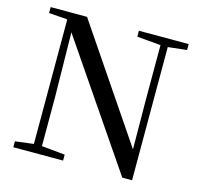

<svg xmlns="http://www.w3.org/2000/svg" viewBox="-106 -848 1014 969"><g transform="rotate(15 400.5 -363.0)"><path d="M614 6H665V-690L763 -701V-732H503V-701L627 -690V-411L629 -146L232 -732H42V-701L136 -694L139 -690V-43L43 -31V0H303V-31L181 -43V-302L176 -636Z"/></g></svg>

Font: Noto Serif JP Medium
Style: Regular
Weight: 500
Designer: Ryoko NISHIZUKA 西塚涼子 (kana & ideographs); Frank Grießhammer (Latin, Greek & Cyrillic); Wenlong ZHANG 张文龙 (bopomofo); San
Foundry: Adobe
Version: Version 2.001;hotconv 1.1.0;makeotfexe 2.6.0